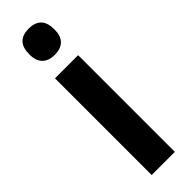

<svg xmlns="http://www.w3.org/2000/svg" viewBox="-262 -765 768 768"><g transform="rotate(-45 122.0 -381.0)"><path d="M122 -762C74 -762 51 -737 51 -687C51 -639 76 -614 122 -614C169 -614 193 -639 193 -687C193 -736 171 -762 122 -762ZM187 -547H56V0H187Z"/></g></svg>

Font: Noto Sans Devanagari ExtraCondensed
Style: Bold
Weight: 700
Width: 2
Designer: Jelle Bosma - Monotype Design Team
Foundry: Monotype Imaging Inc.
Version: Version 2.004